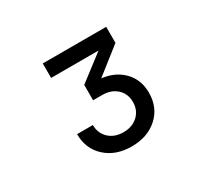

<svg xmlns="http://www.w3.org/2000/svg" viewBox="-100 -977 801 747"><g transform="rotate(-30 300.0 -603.5)"><path d="M300 -377Q229 -377 184 -418Q139 -459 139 -525H210Q210 -488 235 -464.5Q260 -441 300 -441Q340 -441 365 -464.5Q390 -488 390 -525Q390 -562 365 -585Q340 -608 300 -608H259V-677L374 -765H161V-830H446V-758L329 -666Q389 -659 425.5 -621Q462 -583 462 -525Q462 -459 417 -418Q372 -377 300 -377Z"/></g></svg>

Font: JetBrainsMonoNL NF
Style: Regular
Weight: 400
Designer: Philipp Nurullin, Konstantin Bulenkov
Foundry: JetBrains
Version: Version 2.304; ttfautohint (v1.8.4.7-5d5b);Nerd Fonts 3.2.1